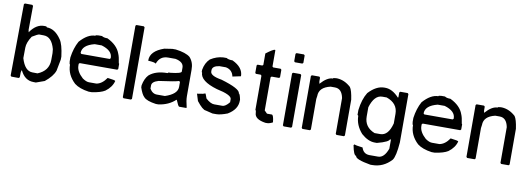

<svg xmlns="http://www.w3.org/2000/svg" viewBox="-64 -1083 4673 1694"><g transform="rotate(10 2272.0 -236.0)"><path d="M111.8 -671.9 46.4 -672.4 38.6 -664.6 32.7 -24.4 40.5 -16.1 106 -15.6 114.7 -23.4 115.2 -66.4 119.1 -85.9H123Q163.1 -3.4 239.7 -2.9L262.2 -2.4L337.4 -29.3Q406.2 -84.5 424.3 -137.7L443.8 -239.3L444.3 -266.6Q430.7 -376 402.3 -415.5Q346.7 -498 274.4 -498.5L266.6 -506.3L248 -506.8Q179.7 -507.3 126.5 -433.6V-429.7H122.6L118.7 -449.2L120.6 -664.1ZM362.3 -283.2 361.8 -220.7Q360.8 -124 262.7 -84.5L216.8 -85Q148.4 -85.4 116.2 -195.3L117.2 -289.1Q117.7 -335.9 156.2 -394Q205.6 -424.8 220.2 -424.8L259.3 -424.3Q330.6 -423.8 358.9 -318.4Z M734.9 -507.8H766.1Q781.7 -496.1 816.9 -496.1Q908.7 -452.1 934.1 -378.9Q945.8 -352.5 953.6 -296.9L957.5 -293V-246.1L949.7 -238.3H613.8L606 -230.5V-214.8Q606 -162.1 664.6 -109.4Q698.7 -85.9 723.1 -85.9H789.6Q839.4 -93.8 879.4 -152.3Q949.7 -144.5 949.7 -136.7Q935.1 -80.1 879.4 -39.1Q842.3 -15.6 763.2 -3.9H734.9Q650.9 -15.6 606 -50.8Q531.7 -120.1 531.7 -210.9Q525.9 -210.9 523.9 -238.3V-273.4Q535.6 -358.4 570.8 -421.9Q640.1 -500 707.5 -500Q707.5 -506.8 734.9 -507.8ZM606 -328.1 613.8 -320.3H867.7L875.5 -328.1V-332Q875.5 -396.5 777.8 -425.8H715.3Q606 -398.4 606 -328.1Z M1048.3 -656.2H1114.7L1122.6 -648.4V-7.8L1114.7 0H1048.3L1040.5 -7.8V-648.4Z M1396.5 -503.9H1427.7Q1519.5 -492.2 1557.6 -460.9Q1596.7 -418 1595.7 -351.6V-114.3Q1595.7 -77.1 1611.3 -15.6L1607.4 -11.7H1544.9Q1536.1 -11.7 1513.7 -67.4H1509.8Q1451.2 -12.7 1361.3 0H1337.9Q1253.9 -11.7 1228.5 -40Q1205.1 -61.5 1185.5 -122.1V-140.6Q1197.3 -202.1 1228.5 -235.4Q1286.1 -286.1 1392.6 -286.1L1400.4 -293H1416Q1513.7 -303.7 1513.7 -321.3V-356.4Q1513.7 -407.2 1439.5 -421.9H1373Q1300.8 -421.9 1275.4 -351.6H1271.5Q1265.6 -360.4 1205.1 -364.3V-368.2Q1205.1 -451.2 1326.2 -493.2ZM1267.6 -153.3V-125Q1293 -82 1334 -83H1404.3Q1513.7 -119.1 1513.7 -183.6V-226.6L1505.9 -235.4Q1472.7 -223.6 1326.2 -204.1Q1267.6 -187.5 1267.6 -153.3Z M1851.6 -507.8H1882.8Q1899.4 -496.1 1937.5 -496.1Q2035.2 -450.2 2035.2 -371.1L1960.9 -355.5Q1949.2 -414.1 1890.6 -425.8H1832Q1770.5 -417 1769.5 -378.9V-367.2Q1769.5 -328.1 1871.1 -311.5Q2043 -260.7 2043 -218.8Q2051.8 -218.8 2062.5 -168V-156.2Q2062.5 -78.1 1976.6 -27.3Q1915 -3.9 1878.9 -3.9H1844.7L1781.2 -19.5Q1753.9 -19.5 1699.2 -89.8L1679.7 -152.3Q1744.1 -160.2 1750 -168Q1755.9 -168 1769.5 -125Q1812.5 -85.9 1844.7 -85.9H1918Q1946.3 -85.9 1980.5 -128.9V-156.2Q1980.5 -194.3 1844.7 -222.7Q1692.4 -267.6 1691.4 -343.8L1687.5 -347.7V-367.2Q1698.2 -430.7 1738.3 -468.8Q1793 -503.9 1851.6 -507.8Z M2290 -653.3 2293.9 -649.4V-503.9L2301.8 -497.1H2368.2L2376 -489.3V-421.9L2368.2 -415H2301.8L2293.9 -407.2V-110.4L2318.4 -85.9H2361.3Q2377 -85.9 2383.8 -19.5Q2354.5 -3.9 2333 -3.9H2318.4Q2220.7 -18.6 2219.7 -75.2Q2219.7 -93.8 2211.9 -101.6V-407.2L2204.1 -415H2161.1L2154.3 -421.9V-489.3L2161.1 -497.1H2204.1L2211.9 -503.9V-606.4Q2273.4 -653.3 2290 -653.3Z M2482.4 -657.2H2548.8L2556.6 -649.4V-583L2548.8 -575.2H2482.4L2474.6 -583V-649.4ZM2482.4 -481.4H2548.8L2556.6 -473.6V-8.8L2548.8 -1H2482.4L2474.6 -8.8V-473.6Z M2864.7 -500H2876.5Q2941.9 -496.1 2997.6 -445.3Q3017.1 -418 3028.8 -335.9V-15.6L3021 -7.8H2954.6L2946.8 -15.6V-335.9Q2931.2 -418 2868.7 -418H2829.6Q2728 -394.5 2728 -316.4L2724.1 -289.1V-15.6L2716.3 -7.8H2649.9L2642.1 -15.6V-480.5L2649.9 -488.3H2716.3L2724.1 -480.5V-445.3L2728 -425.8Q2786.6 -492.2 2837.4 -492.2Q2837.4 -499 2864.7 -500Z M3298.3 -492.2H3306.2Q3370.6 -492.2 3431.2 -425.8L3435.1 -429.7V-472.7L3442.9 -480.5H3509.3L3517.1 -472.7V-39.1Q3507.3 86.9 3481.9 121.1Q3410.6 199.2 3310.1 199.2H3294.4Q3157.7 175.8 3157.7 144.5Q3135.3 144.5 3118.7 54.7L3126.5 46.9Q3134.3 53.7 3200.7 61.5Q3217.3 116.2 3271 117.2H3349.1Q3403.8 117.2 3435.1 31.2V-46.9L3427.2 -54.7Q3427.2 -28.3 3317.9 0H3298.3Q3238.8 0 3177.2 -54.7Q3115.7 -124 3114.7 -207L3106.9 -214.8V-257.8Q3118.7 -355.5 3157.7 -418Q3226.1 -492.2 3298.3 -492.2ZM3189 -214.8Q3189 -119.1 3282.7 -82H3333.5Q3405.8 -82 3435.1 -195.3V-281.2Q3435.1 -375 3333.5 -410.2H3294.4Q3223.1 -410.2 3189 -296.9Z M3807.6 -507.8H3838.9Q3854.5 -496.1 3889.6 -496.1Q3981.4 -452.1 4006.8 -378.9Q4018.6 -352.5 4026.4 -296.9L4030.3 -293V-246.1L4022.5 -238.3H3686.5L3678.7 -230.5V-214.8Q3678.7 -162.1 3737.3 -109.4Q3771.5 -85.9 3795.9 -85.9H3862.3Q3912.1 -93.8 3952.1 -152.3Q4022.5 -144.5 4022.5 -136.7Q4007.8 -80.1 3952.1 -39.1Q3915 -15.6 3835.9 -3.9H3807.6Q3723.6 -15.6 3678.7 -50.8Q3604.5 -120.1 3604.5 -210.9Q3598.6 -210.9 3596.7 -238.3V-273.4Q3608.4 -358.4 3643.6 -421.9Q3712.9 -500 3780.3 -500Q3780.3 -506.8 3807.6 -507.8ZM3678.7 -328.1 3686.5 -320.3H3940.4L3948.2 -328.1V-332Q3948.2 -396.5 3850.6 -425.8H3788.1Q3678.7 -398.4 3678.7 -328.1Z M4340.3 -500H4352.1Q4417.5 -496.1 4473.1 -445.3Q4492.7 -418 4504.4 -335.9V-15.6L4496.6 -7.8H4430.2L4422.4 -15.6V-335.9Q4406.7 -418 4344.2 -418H4305.2Q4203.6 -394.5 4203.6 -316.4L4199.7 -289.1V-15.6L4191.9 -7.8H4125.5L4117.7 -15.6V-480.5L4125.5 -488.3H4191.9L4199.7 -480.5V-445.3L4203.6 -425.8Q4262.2 -492.2 4313 -492.2Q4313 -499 4340.3 -500Z"/></g></svg>

Font: Urdu Khush Khati
Style: Regular
Weight: 400
Version: Version 001.500